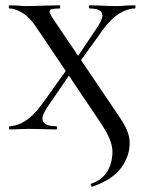

<svg xmlns="http://www.w3.org/2000/svg" viewBox="-20 -488 546 724"><path d="M323 205Q365 191 384.5 158.5Q404 126 404 84Q404 62 393 35Q382 8 352 -36L117 -385Q92 -423 64.5 -439.5Q37 -456 15 -456Q13 -456 13 -462Q13 -468 15 -468L46 -467Q68 -465 77 -465Q104 -465 154 -467L204 -468Q207 -468 207 -462Q207 -456 204 -456Q184 -456 175.5 -453.5Q167 -451 167 -445Q167 -436 181 -416L425 -55Q450 -19 459.5 5Q469 29 469 51Q469 102 436 146Q403 190 328 216Q325 217 323 211.5Q321 206 323 205ZM16 -12Q43 -12 74.5 -31.5Q106 -51 136 -92L242 -240L260 -232L160 -86Q140 -56 140 -41Q140 -12 193 -12Q195 -12 195 -6Q195 0 193 0Q164 0 149 -1L87 -2L50 -1Q39 0 16 0Q14 0 14 -6Q14 -12 16 -12ZM252 -244 345 -382Q366 -413 366 -430Q366 -456 318 -456Q315 -456 315 -462Q315 -468 318 -468L358 -467Q392 -465 418 -465Q435 -465 455 -467L489 -468Q491 -468 491 -462Q491 -456 489 -456Q461 -456 430 -437Q399 -418 368 -376L267 -235Z"/></svg>

Font: Cormorant Unicase Medium
Style: Regular
Weight: 500
Designer: Christian Thalmann (Catharsis Fonts)
Foundry: Catharsis Fonts
Version: Version 4.000